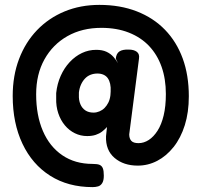

<svg xmlns="http://www.w3.org/2000/svg" viewBox="-20 -629 825 786"><path d="M359 137Q259 137 185.5 90.5Q112 44 72 -40.5Q32 -125 32 -236Q32 -319 58 -387.5Q84 -456 131.5 -505.5Q179 -555 244 -582Q309 -609 387 -609Q472 -609 540 -582.5Q608 -556 655.5 -507Q703 -458 728 -389.5Q753 -321 753 -235Q753 -169 736.5 -116.5Q720 -64 690.5 -27Q661 10 623.5 29.5Q586 49 544 49Q486 49 449 17.5Q412 -14 414 -71Q415 -80 416 -90Q417 -100 418 -109Q409 -99 398 -90.5Q387 -82 372 -77Q357 -72 337 -72Q310 -72 286.5 -83.5Q263 -95 245.5 -116Q228 -137 218.5 -165.5Q209 -194 210 -227Q210 -234 210 -239.5Q210 -245 210 -248Q214 -286 228.5 -318.5Q243 -351 265.5 -375Q288 -399 315.5 -412Q343 -425 374 -425Q399 -425 416 -417Q433 -409 444.5 -396Q456 -383 463 -370L454 -389Q456 -410 469 -418.5Q482 -427 507 -426Q528 -426 540 -417Q552 -408 549 -389L509 -79Q509 -62 517.5 -52.5Q526 -43 547 -43Q569 -43 589 -56Q609 -69 625 -94Q641 -119 650 -156.5Q659 -194 659 -244Q659 -306 641.5 -355.5Q624 -405 590.5 -440.5Q557 -476 507.5 -495.5Q458 -515 395 -515Q316 -515 256 -481Q196 -447 162 -386Q128 -325 128 -243Q128 -157 155.5 -93Q183 -29 235 6.5Q287 42 359 42Q379 42 388 46Q397 50 401 60Q405 70 405 90Q405 110 398.5 120.5Q392 131 381.5 134Q371 137 359 137ZM363 -168Q375 -168 387 -173Q399 -178 408 -187Q417 -196 423.5 -209Q430 -222 432 -239L433 -254Q434 -272 431 -285.5Q428 -299 421.5 -308.5Q415 -318 404 -323Q393 -328 379 -328Q364 -328 351 -323Q338 -318 328 -307.5Q318 -297 311.5 -282.5Q305 -268 303 -250V-241Q302 -219 309 -202.5Q316 -186 329.5 -177Q343 -168 363 -168Z"/></svg>

Font: Fredoka SemiCondensed Medium
Style: Regular
Weight: 500
Width: 4
Designer: Ben Nathan
Foundry: Milena B. Brandão, Ben Nathan
Version: Version 2.001